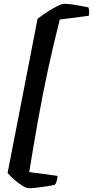

<svg xmlns="http://www.w3.org/2000/svg" viewBox="-20 -821 490 1012"><path d="M132 171Q120 171 99 158.5Q78 146 56.5 127Q35 108 20 91L178 -722Q200 -739 228 -757.5Q256 -776 281.5 -788.5Q307 -801 320 -801Q338 -801 360.5 -797.5Q383 -794 406 -790Q429 -786 446 -782Q448 -778 449.5 -765.5Q451 -753 448 -738L295 -718Q260 -580 232 -449.5Q204 -319 180.5 -187.5Q157 -56 134 86L283 106Q283 121 278.5 134.5Q274 148 269 153Q252 157 226.5 161Q201 165 175.5 168Q150 171 132 171Z"/></svg>

Font: Texturina Medium 12pt ExtraBold
Style: Italic
Weight: 800
Italic angle: -11°
Version: Version 1.002